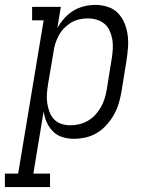

<svg xmlns="http://www.w3.org/2000/svg" viewBox="-84 -558 604 783"><path d="M-64 205V150H-10L94 -475H47V-530H164L150 -444Q162 -465 178.5 -483.5Q195 -502 215.5 -514.5Q236 -527 259.5 -532.5Q283 -538 306 -538Q331 -538 355.5 -530Q380 -522 397 -504.5Q414 -487 423.5 -464Q433 -441 436.5 -416Q440 -391 438 -364.5Q436 -338 432 -312L411 -182Q407 -159 400 -135.5Q393 -112 380.5 -90Q368 -68 350.5 -48.5Q333 -29 311.5 -16Q290 -3 265.5 2.5Q241 8 217 8Q193 8 170.5 1Q148 -6 132 -22Q116 -38 106.5 -59.5Q97 -81 94 -104L52 150H120V205ZM203 -47Q221 -47 239.5 -51.5Q258 -56 274.5 -65.5Q291 -75 304.5 -89.5Q318 -104 327.5 -121Q337 -138 342.5 -155.5Q348 -173 351 -191L372 -321Q375 -341 376 -360Q377 -379 374 -397Q371 -415 363.5 -432Q356 -449 342.5 -460.5Q329 -472 311 -477.5Q293 -483 274 -483Q257 -483 239 -479Q221 -475 205.5 -465.5Q190 -456 177 -442.5Q164 -429 155.5 -413Q147 -397 141.5 -380Q136 -363 134 -345L112 -215Q109 -196 107.5 -176.5Q106 -157 108.5 -138.5Q111 -120 117.5 -102.5Q124 -85 136 -72Q148 -59 166 -53Q184 -47 203 -47Z"/></svg>

Font: Iosevka Slab Light
Style: Italic
Weight: 300
Italic angle: -9°
Monospace: yes
Designer: Belleve Invis
Foundry: Belleve Invis
Version: Version 11.1.1; ttfautohint (v1.8.3)